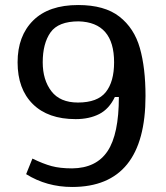

<svg xmlns="http://www.w3.org/2000/svg" viewBox="-20 -732 659 764"><path d="M281 -258Q171 -258 110.5 -318Q50 -378 50 -484Q50 -589 112 -650.5Q174 -712 291 -712Q396 -712 455 -666Q514 -620 536.5 -541Q559 -462 559 -350Q559 12 267 12Q166 12 84 -39L109 -101Q152 -80 185.5 -71Q219 -62 267 -62Q363 -63 408 -130.5Q453 -198 453 -346H437Q414 -298 374.5 -278Q335 -258 281 -258ZM150 -484Q150 -414 184.5 -369Q219 -324 290 -324Q368 -324 401 -365.5Q434 -407 434 -484Q434 -643 293 -647Q212 -647 181 -603Q150 -559 150 -484Z"/></svg>

Font: Voces
Style: Regular
Weight: 400
Designer: Ana Paula Megda, Pablo Ugerman
Foundry: Ana Paula Megda, Pablo Ugerman
Version: Version 1.100